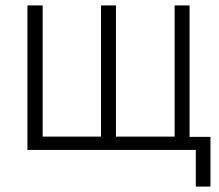

<svg xmlns="http://www.w3.org/2000/svg" viewBox="-20 -552 807 707"><path d="M701 135H755V-48H678V-532H623V-49H407V-532H352V-49H137V-532H81V0H701Z"/></svg>

Font: Noto Sans SemiCondensed Light
Style: Regular
Weight: 300
Width: 4
Designer: Monotype Design Team
Foundry: Monotype Imaging Inc.
Version: Version 2.013